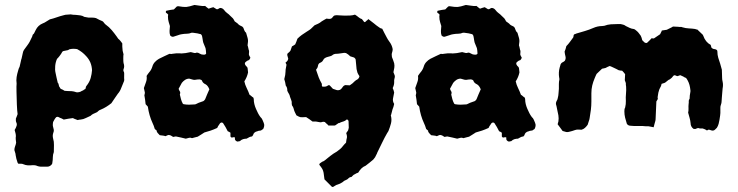

<svg xmlns="http://www.w3.org/2000/svg" viewBox="-20 -544 2977 774"><path d="M481 -223Q480 -222 480.5 -220Q481 -218 480 -217Q477 -210 474.5 -203.5Q472 -197 469 -190Q464 -176 455 -166Q448 -156 441.5 -146.5Q435 -137 429 -128Q419 -120 408.5 -113.5Q398 -107 386 -102Q380 -100 377 -97Q372 -91 365 -89Q360 -87 355 -84.5Q350 -82 345 -77Q335 -73 325.5 -68Q316 -63 305 -62Q302 -62 299.5 -61.5Q297 -61 293 -60Q289 -62 284 -63.5Q279 -65 274 -68Q265 -67 256 -65.5Q247 -64 237 -62Q233 -64 229.5 -66Q226 -68 222 -69Q218 -71 215 -72.5Q212 -74 207 -72Q203 -68 200 -63Q197 -58 194 -52Q193 -48 193 -44Q193 -40 193 -37L197 -20Q197 -13 195 -9Q191 2 194 14Q198 27 197.5 41Q197 55 197 69Q193 79 193 90Q193 101 191 112Q191 115 190 117Q182 128 170 128Q159 128 147.5 128Q136 128 125 123Q122 122 118 122Q114 122 110 122Q101 123 92 122.5Q83 122 74 118Q70 116 64.5 116Q59 116 54 116Q53 114 52 113.5Q51 113 51 112Q48 104 46 96Q44 88 43 81Q43 76 41 71Q39 66 38 61Q38 53 41 45.5Q44 38 45 31Q44 24 43.5 17.5Q43 11 44 5Q44 -1 42.5 -7Q41 -13 39 -20Q41 -23 43.5 -28Q46 -33 47 -37Q49 -44 46 -50Q43 -56 44 -66Q46 -70 47.5 -74.5Q49 -79 51 -84Q49 -96 48 -122.5Q47 -149 46.5 -174Q46 -199 47 -207Q45 -221 47 -233.5Q49 -246 53 -259Q54 -264 55.5 -267.5Q57 -271 59 -275Q61 -282 63.5 -294.5Q66 -307 67 -308Q71 -324 72 -330.5Q73 -337 76.5 -342.5Q80 -348 90 -361Q100 -374 108 -393Q108 -393 109.5 -396Q111 -399 112 -404Q114 -406 115 -407Q116 -408 117 -409L124 -423Q133 -442 153 -450Q159 -452 165.5 -456.5Q172 -461 181 -466Q194 -469 208 -474Q222 -479 238 -483Q244 -485 251 -485Q258 -485 265 -486Q270 -485 275 -484.5Q280 -484 286 -484Q295 -483 303.5 -482Q312 -481 320 -476Q324 -475 328.5 -474.5Q333 -474 337 -473Q344 -473 352 -473Q360 -473 367 -471Q370 -469 380.5 -464Q391 -459 392 -459Q396 -457 397 -455Q399 -453 401 -450Q403 -447 406 -445Q420 -435 430.5 -422.5Q441 -410 451 -396Q456 -387 462 -383Q465 -380 467.5 -376.5Q470 -373 473 -369Q473 -363 473 -356.5Q473 -350 474 -344Q474 -340 475.5 -335Q477 -330 478 -325Q477 -322 477 -308.5Q477 -295 478 -290Q483 -276 478 -265Q476 -259 480 -253Q481 -249 480.5 -238Q480 -227 481 -223ZM351 -261Q350 -278 344.5 -291.5Q339 -305 328 -317Q319 -327 310.5 -333.5Q302 -340 291 -346Q273 -349 259 -345Q255 -341 244.5 -340Q234 -339 231 -335Q227 -327 219.5 -317.5Q212 -308 210 -307Q204 -294 202.5 -278Q201 -262 204 -250Q206 -240 208 -231Q210 -222 212 -214Q212 -211 214 -209Q216 -208 217 -201Q218 -194 221 -192Q223 -186 228 -184.5Q233 -183 240 -178Q243 -178 246 -177.5Q249 -177 253 -177Q261 -177 268 -176.5Q275 -176 282 -174Q292 -169 306 -175Q308 -177 312.5 -178.5Q317 -180 319 -183Q325 -184 325.5 -189.5Q326 -195 328 -197Q341 -213 345.5 -229.5Q350 -246 351 -261Z M1043 -49Q1046 -42 1045 -36Q1044 -30 1041 -24Q1040 -23 1037 -21.5Q1034 -20 1032 -18Q1028 -17 1025 -17Q1022 -17 1018 -15Q1003 -12 1000 1Q999 3 996 6Q989 7 986 8.5Q983 10 974 15Q967 15 960 17Q953 19 947 25Q945 25 944 25.5Q943 26 941 26Q937 28 932 24.5Q927 21 927 16V10Q923 8 917.5 10Q912 12 909 6V-9Q906 -11 903.5 -12.5Q901 -14 898 -15Q894 -23 889 -32Q884 -41 879 -48Q875 -51 872 -50Q869 -49 867 -47Q865 -45 864 -42.5Q863 -40 861 -38Q859 -36 858 -33Q857 -30 855 -28Q842 -22 829 -17.5Q816 -13 804 -10Q797 -5 790 -1Q783 3 777 7Q771 8 765 10Q759 12 754 13Q748 10 742.5 11.5Q737 13 729 15Q720 13 710 10.5Q700 8 689 6Q686 7 683 7Q680 7 678 8Q674 6 671.5 4Q669 2 665 1Q660 -1 656 1Q652 3 647 5Q642 3 636 2.5Q630 2 624 1Q619 -4 615.5 -8Q612 -12 611 -18Q609 -20 607 -21.5Q605 -23 604 -24Q600 -38 595 -48Q581 -78 576 -114Q574 -116 572 -118.5Q570 -121 567 -124Q566 -133 565 -141.5Q564 -150 562 -160Q564 -166 564 -171Q562 -181 560 -189Q564 -201 568.5 -213Q573 -225 571 -238Q573 -242 576 -245.5Q579 -249 581 -252Q590 -262 594 -275Q597 -286 604.5 -294Q612 -302 621 -307Q632 -312 642.5 -317.5Q653 -323 663 -327Q665 -327 668.5 -326.5Q672 -326 674 -327Q692 -330 705 -329Q711 -328 717 -329Q723 -330 728 -330L749 -334Q755 -333 761 -331Q767 -329 773 -332Q775 -332 776.5 -331.5Q778 -331 779 -331Q784 -329 788 -326.5Q792 -324 797 -324Q808 -322 811 -328Q810 -345 808.5 -350Q807 -355 802 -366Q799 -372 798 -378.5Q797 -385 796 -391Q795 -395 794.5 -398.5Q794 -402 790 -406Q777 -410 758 -412H752Q743 -408 733 -408Q723 -408 712 -406Q705 -405 697.5 -402Q690 -399 682 -397Q674 -393 666 -401Q663 -410 663.5 -419.5Q664 -429 665 -439Q663 -446 660 -455.5Q657 -465 657 -478L658 -485Q657 -487 654.5 -489Q652 -491 650 -492Q647 -495 649 -498Q649 -501 652 -501Q660 -503 667 -504Q674 -505 681 -506L693 -518Q695 -519 698 -519Q721 -515 731.5 -516Q742 -517 764 -524Q775 -523 785.5 -521Q796 -519 807 -520Q810 -517 813.5 -514.5Q817 -512 821 -509Q826 -511 831 -512.5Q836 -514 840 -515Q846 -511 853 -507Q858 -506 861.5 -509Q865 -512 869 -512Q878 -511 883.5 -503.5Q889 -496 896 -491Q902 -487 907.5 -481Q913 -475 919 -470Q921 -467 923 -464Q925 -461 926 -458Q931 -454 935 -451.5Q939 -449 942 -445Q947 -441 952.5 -439Q958 -437 961 -432Q963 -427 965 -421.5Q967 -416 972 -412Q975 -402 978 -391.5Q981 -381 979 -370Q979 -365 978 -361Q980 -356 981 -350Q982 -344 984 -339V-334Q984 -331 983.5 -327.5Q983 -324 984 -322Q986 -316 989 -313Q989 -307 984 -302Q982 -301 979 -300Q976 -299 974 -297Q962 -290 971 -279Q972 -278 974.5 -275.5Q977 -273 978 -270Q979 -266 979 -261.5Q979 -257 980 -252Q976 -233 965 -216Q968 -202 974.5 -189Q981 -176 986 -162Q991 -159 994 -156Q997 -153 1001 -151Q1002 -148 1002.5 -147Q1003 -146 1003 -144Q1003 -134 1005.5 -124Q1008 -114 1012 -105Q1016 -96 1020 -88Q1024 -80 1030 -72Q1035 -68 1038 -61Q1041 -54 1043 -49ZM824 -184Q818 -199 809 -204Q798 -209 795 -217Q794 -221 791 -222Q788 -223 785 -224Q781 -224 775.5 -223.5Q770 -223 765 -222Q759 -222 753.5 -224Q748 -226 743 -227Q734 -227 726 -222Q722 -219 719 -216.5Q716 -214 713 -210L700 -186Q702 -180 705 -175.5Q708 -171 705 -163Q707 -154 709.5 -144.5Q712 -135 717 -126Q719 -124 720 -124Q731 -122 742 -122Q753 -122 763 -123Q767 -123 769 -124Q780 -130 796 -135Q802 -136 807 -144Q811 -153 815 -163.5Q819 -174 824 -184ZM612 -20Q612 -20 611.5 -20Q611 -20 611 -18Q613 -20 612 -20Z M1572 -237Q1571 -236 1571.5 -234.5Q1572 -233 1571 -231Q1568 -221 1569 -212Q1569 -201 1563 -189Q1565 -185 1566.5 -180.5Q1568 -176 1569 -171Q1567 -160 1564.5 -148Q1562 -136 1569 -125Q1568 -119 1566 -113Q1564 -107 1562 -102Q1561 -97 1559.5 -92Q1558 -87 1556 -79Q1556 -81 1555.5 -80Q1555 -79 1556 -77Q1560 -61 1556 -46Q1552 -31 1546 -16Q1545 -15 1544 -12.5Q1543 -10 1541 -8Q1530 11 1520.5 31Q1511 51 1501 71Q1500 75 1497 80Q1494 85 1492 90Q1488 96 1485 99Q1478 105 1470 111.5Q1462 118 1454 124Q1444 128 1437 135Q1430 142 1424 152Q1417 154 1411 158Q1405 160 1400 166Q1398 170 1393 170Q1388 171 1384.5 175Q1381 179 1376 181Q1367 184 1360 191Q1351 197 1341 200Q1336 201 1331 204.5Q1326 208 1322 210Q1320 209 1319 209Q1318 209 1318 209L1288 179Q1286 161 1284.5 152.5Q1283 144 1279.5 137.5Q1276 131 1267 120Q1268 118 1268 117Q1268 116 1269 115Q1272 113 1276 110Q1280 107 1284 106Q1292 101 1298 95.5Q1304 90 1311 85Q1317 80 1324 75.5Q1331 71 1338 67Q1345 62 1351.5 56.5Q1358 51 1363 44Q1366 40 1369 37Q1372 34 1375 31Q1376 27 1376 23.5Q1376 20 1377 17Q1381 7 1376 -6V-8L1383 -18Q1383 -17 1384.5 -23Q1386 -29 1386 -29Q1386 -38 1385.5 -43.5Q1385 -49 1385 -57Q1381 -62 1379.5 -62.5Q1378 -63 1376 -61Q1372 -57 1366 -55Q1360 -53 1354 -51Q1353 -51 1350 -49Q1347 -47 1345 -48L1332 -39Q1331 -39 1330.5 -38.5Q1330 -38 1329 -38H1304Q1301 -42 1297 -45Q1293 -48 1290 -52Q1283 -54 1279.5 -52.5Q1276 -51 1271 -51L1254 -54H1240Q1233 -59 1227 -63.5Q1221 -68 1214 -72Q1197 -71 1192 -71.5Q1187 -72 1175 -79Q1173 -82 1172 -85Q1171 -88 1169 -91Q1166 -97 1164.5 -103.5Q1163 -110 1160 -115Q1156 -119 1156 -126Q1157 -134 1154 -140.5Q1151 -147 1149 -154Q1148 -161 1144 -167Q1140 -173 1138 -179Q1139 -190 1132 -199Q1130 -213 1126 -225Q1131 -243 1131 -255Q1131 -263 1132.5 -269.5Q1134 -276 1135 -283Q1134 -285 1133 -287.5Q1132 -290 1130 -291H1131L1137 -297Q1140 -299 1142 -307Q1141 -311 1140 -314.5Q1139 -318 1138 -322Q1138 -327 1139 -328Q1149 -336 1151 -340Q1153 -344 1157 -357Q1158 -358 1160.5 -359Q1163 -360 1164 -361Q1164 -361 1170 -365Q1172 -370 1174.5 -375.5Q1177 -381 1179 -388Q1187 -396 1196.5 -403Q1206 -410 1216 -416Q1229 -424 1233 -427.5Q1237 -431 1248 -442Q1255 -445 1262.5 -448.5Q1270 -452 1277 -458Q1282 -461 1287 -464Q1292 -467 1296 -469Q1301 -468 1304.5 -468Q1308 -468 1311 -468Q1317 -469 1320 -473.5Q1323 -478 1327 -481Q1337 -484 1349 -482Q1354 -482 1359.5 -481.5Q1365 -481 1370 -481Q1381 -481 1391.5 -481.5Q1402 -482 1411 -485Q1419 -480 1425.5 -474.5Q1432 -469 1439 -467Q1441 -464 1443 -462Q1445 -460 1446 -458Q1450 -452 1454 -457Q1456 -459 1457 -460Q1458 -461 1460 -462Q1461 -463 1462.5 -464.5Q1464 -466 1465 -467Q1470 -463 1476 -458.5Q1482 -454 1487 -450Q1492 -446 1497.5 -441.5Q1503 -437 1508 -434Q1512 -430 1521 -428Q1523 -424 1525 -420Q1527 -416 1529 -412Q1534 -403 1538.5 -394Q1543 -385 1549 -377Q1560 -363 1563 -346Q1563 -339 1560.5 -332Q1558 -325 1560 -314Q1562 -309 1564.5 -302.5Q1567 -296 1569 -289Q1571 -279 1569.5 -270.5Q1568 -262 1566 -253Q1568 -249 1569 -245.5Q1570 -242 1572 -237ZM1429 -237Q1424 -244 1421 -251Q1420 -256 1418.5 -261Q1417 -266 1417 -270Q1416 -275 1416 -280.5Q1416 -286 1415 -291Q1414 -296 1414 -301.5Q1414 -307 1409 -311Q1406 -313 1401.5 -314Q1397 -315 1392 -317Q1388 -321 1383.5 -324.5Q1379 -328 1375 -330Q1371 -331 1368 -331Q1359 -330 1350.5 -328.5Q1342 -327 1333 -327Q1331 -327 1328 -326Q1325 -325 1323 -324Q1318 -319 1311.5 -317.5Q1305 -316 1299 -314Q1295 -313 1290 -310Q1285 -307 1283 -302Q1280 -296 1275.5 -293.5Q1271 -291 1267 -289Q1263 -285 1262.5 -281.5Q1262 -278 1261 -275Q1260 -271 1258 -268.5Q1256 -266 1254 -263Q1260 -244 1265 -231.5Q1270 -219 1277 -207Q1278 -203 1277.5 -200.5Q1277 -198 1279 -195Q1286 -194 1292 -195Q1298 -196 1303 -200Q1304 -201 1306 -200.5Q1308 -200 1309 -200Q1313 -196 1316 -192.5Q1319 -189 1322 -186Q1330 -183 1337 -181Q1344 -179 1351 -182Q1357 -186 1361 -192.5Q1365 -199 1372 -201Q1376 -201 1380.5 -200.5Q1385 -200 1390 -200Q1392 -202 1395.5 -204Q1399 -206 1401 -208Q1406 -213 1410.5 -217Q1415 -221 1421 -224Q1428 -229 1429 -237Z M2137 -49Q2140 -42 2139 -36Q2138 -30 2135 -24Q2134 -23 2131 -21.5Q2128 -20 2126 -18Q2122 -17 2119 -17Q2116 -17 2112 -15Q2097 -12 2094 1Q2093 3 2090 6Q2083 7 2080 8.5Q2077 10 2068 15Q2061 15 2054 17Q2047 19 2041 25Q2039 25 2038 25.5Q2037 26 2035 26Q2031 28 2026 24.5Q2021 21 2021 16V10Q2017 8 2011.5 10Q2006 12 2003 6V-9Q2000 -11 1997.5 -12.5Q1995 -14 1992 -15Q1988 -23 1983 -32Q1978 -41 1973 -48Q1969 -51 1966 -50Q1963 -49 1961 -47Q1959 -45 1958 -42.5Q1957 -40 1955 -38Q1953 -36 1952 -33Q1951 -30 1949 -28Q1936 -22 1923 -17.5Q1910 -13 1898 -10Q1891 -5 1884 -1Q1877 3 1871 7Q1865 8 1859 10Q1853 12 1848 13Q1842 10 1836.5 11.5Q1831 13 1823 15Q1814 13 1804 10.5Q1794 8 1783 6Q1780 7 1777 7Q1774 7 1772 8Q1768 6 1765.5 4Q1763 2 1759 1Q1754 -1 1750 1Q1746 3 1741 5Q1736 3 1730 2.5Q1724 2 1718 1Q1713 -4 1709.5 -8Q1706 -12 1705 -18Q1703 -20 1701 -21.5Q1699 -23 1698 -24Q1694 -38 1689 -48Q1675 -78 1670 -114Q1668 -116 1666 -118.5Q1664 -121 1661 -124Q1660 -133 1659 -141.5Q1658 -150 1656 -160Q1658 -166 1658 -171Q1656 -181 1654 -189Q1658 -201 1662.5 -213Q1667 -225 1665 -238Q1667 -242 1670 -245.5Q1673 -249 1675 -252Q1684 -262 1688 -275Q1691 -286 1698.5 -294Q1706 -302 1715 -307Q1726 -312 1736.5 -317.5Q1747 -323 1757 -327Q1759 -327 1762.5 -326.5Q1766 -326 1768 -327Q1786 -330 1799 -329Q1805 -328 1811 -329Q1817 -330 1822 -330L1843 -334Q1849 -333 1855 -331Q1861 -329 1867 -332Q1869 -332 1870.5 -331.5Q1872 -331 1873 -331Q1878 -329 1882 -326.5Q1886 -324 1891 -324Q1902 -322 1905 -328Q1904 -345 1902.5 -350Q1901 -355 1896 -366Q1893 -372 1892 -378.5Q1891 -385 1890 -391Q1889 -395 1888.5 -398.5Q1888 -402 1884 -406Q1871 -410 1852 -412H1846Q1837 -408 1827 -408Q1817 -408 1806 -406Q1799 -405 1791.5 -402Q1784 -399 1776 -397Q1768 -393 1760 -401Q1757 -410 1757.5 -419.5Q1758 -429 1759 -439Q1757 -446 1754 -455.5Q1751 -465 1751 -478L1752 -485Q1751 -487 1748.5 -489Q1746 -491 1744 -492Q1741 -495 1743 -498Q1743 -501 1746 -501Q1754 -503 1761 -504Q1768 -505 1775 -506L1787 -518Q1789 -519 1792 -519Q1815 -515 1825.5 -516Q1836 -517 1858 -524Q1869 -523 1879.5 -521Q1890 -519 1901 -520Q1904 -517 1907.5 -514.5Q1911 -512 1915 -509Q1920 -511 1925 -512.5Q1930 -514 1934 -515Q1940 -511 1947 -507Q1952 -506 1955.5 -509Q1959 -512 1963 -512Q1972 -511 1977.5 -503.5Q1983 -496 1990 -491Q1996 -487 2001.5 -481Q2007 -475 2013 -470Q2015 -467 2017 -464Q2019 -461 2020 -458Q2025 -454 2029 -451.5Q2033 -449 2036 -445Q2041 -441 2046.5 -439Q2052 -437 2055 -432Q2057 -427 2059 -421.5Q2061 -416 2066 -412Q2069 -402 2072 -391.5Q2075 -381 2073 -370Q2073 -365 2072 -361Q2074 -356 2075 -350Q2076 -344 2078 -339V-334Q2078 -331 2077.5 -327.5Q2077 -324 2078 -322Q2080 -316 2083 -313Q2083 -307 2078 -302Q2076 -301 2073 -300Q2070 -299 2068 -297Q2056 -290 2065 -279Q2066 -278 2068.5 -275.5Q2071 -273 2072 -270Q2073 -266 2073 -261.5Q2073 -257 2074 -252Q2070 -233 2059 -216Q2062 -202 2068.5 -189Q2075 -176 2080 -162Q2085 -159 2088 -156Q2091 -153 2095 -151Q2096 -148 2096.5 -147Q2097 -146 2097 -144Q2097 -134 2099.5 -124Q2102 -114 2106 -105Q2110 -96 2114 -88Q2118 -80 2124 -72Q2129 -68 2132 -61Q2135 -54 2137 -49ZM1918 -184Q1912 -199 1903 -204Q1892 -209 1889 -217Q1888 -221 1885 -222Q1882 -223 1879 -224Q1875 -224 1869.5 -223.5Q1864 -223 1859 -222Q1853 -222 1847.5 -224Q1842 -226 1837 -227Q1828 -227 1820 -222Q1816 -219 1813 -216.5Q1810 -214 1807 -210L1794 -186Q1796 -180 1799 -175.5Q1802 -171 1799 -163Q1801 -154 1803.5 -144.5Q1806 -135 1811 -126Q1813 -124 1814 -124Q1825 -122 1836 -122Q1847 -122 1857 -123Q1861 -123 1863 -124Q1874 -130 1890 -135Q1896 -136 1901 -144Q1905 -153 1909 -163.5Q1913 -174 1918 -184ZM1706 -20Q1706 -20 1705.5 -20Q1705 -20 1705 -18Q1707 -20 1706 -20Z M2893 -187Q2892 -179 2891.5 -169.5Q2891 -160 2890 -151Q2889 -143 2889 -136Q2889 -129 2886 -121Q2884 -116 2884 -110.5Q2884 -105 2884 -99Q2884 -94 2884 -88.5Q2884 -83 2883 -78Q2882 -70 2880.5 -61.5Q2879 -53 2877 -45Q2876 -41 2874 -36.5Q2872 -32 2870 -29L2863 -22Q2857 -16 2849 -18Q2844 -20 2839.5 -21Q2835 -22 2830 -18Q2823 -23 2813 -26H2802Q2800 -26 2798 -27Q2796 -28 2794 -28Q2791 -27 2788 -26Q2785 -25 2783 -24Q2777 -24 2775 -25Q2764 -34 2764 -47Q2763 -58 2760 -68.5Q2757 -79 2754 -90Q2756 -98 2755.5 -107Q2755 -116 2756 -125Q2757 -130 2756.5 -135.5Q2756 -141 2760 -146Q2760 -158 2763 -173Q2764 -177 2763 -182Q2762 -192 2759.5 -201.5Q2757 -211 2752 -220Q2750 -224 2747.5 -227.5Q2745 -231 2740 -232Q2736 -235 2731 -237Q2726 -239 2722 -241Q2715 -238 2710 -237Q2708 -238 2705 -239Q2702 -240 2700 -241Q2699 -240 2697.5 -240Q2696 -240 2695 -239Q2689 -230 2680 -224Q2676 -223 2672 -219.5Q2668 -216 2664 -213Q2661 -210 2656.5 -209Q2652 -208 2647 -206Q2646 -203 2645.5 -200Q2645 -197 2643 -194Q2642 -192 2640.5 -189Q2639 -186 2638 -184Q2633 -170 2632 -158Q2631 -155 2631 -152Q2633 -146 2630.5 -142.5Q2628 -139 2626 -135Q2625 -118 2624.5 -101Q2624 -84 2623 -67Q2623 -61 2622 -57Q2620 -51 2618.5 -44.5Q2617 -38 2615 -31L2594 -35Q2589 -35 2583 -35Q2577 -35 2571 -36H2551Q2544 -36 2537 -36Q2530 -36 2523 -37Q2512 -37 2507 -45Q2503 -57 2500 -69.5Q2497 -82 2497 -95Q2497 -99 2497.5 -103Q2498 -107 2500 -110Q2502 -118 2502.5 -124Q2503 -130 2503 -137Q2502 -151 2503.5 -166Q2505 -181 2504 -195Q2503 -199 2503 -202Q2503 -205 2503 -208Q2502 -213 2500 -217Q2498 -221 2499 -225Q2499 -230 2499.5 -235Q2500 -240 2500 -245Q2497 -249 2494.5 -252Q2492 -255 2488 -259Q2485 -259 2481.5 -259.5Q2478 -260 2474 -261Q2470 -263 2464.5 -266Q2459 -269 2454 -271Q2450 -273 2445.5 -275Q2441 -277 2438 -278Q2430 -275 2421 -270Q2418 -269 2414.5 -268.5Q2411 -268 2407 -267Q2402 -262 2396.5 -257Q2391 -252 2385 -246Q2383 -242 2381 -237.5Q2379 -233 2377 -228Q2371 -214 2367.5 -199.5Q2364 -185 2364 -168V-135Q2364 -118 2362 -101.5Q2360 -85 2357 -68Q2356 -61 2353.5 -55Q2351 -49 2349 -41Q2344 -34 2338 -28.5Q2332 -23 2324 -21Q2310 -22 2305.5 -21.5Q2301 -21 2287 -16Q2283 -15 2279.5 -14Q2276 -13 2271 -12Q2266 -11 2262 -12Q2258 -13 2248 -16Q2244 -22 2238.5 -29Q2233 -36 2228 -43Q2229 -46 2229.5 -49Q2230 -52 2231 -54Q2233 -67 2231 -79Q2228 -91 2226 -103Q2224 -115 2221 -125Q2221 -133 2224.5 -138Q2228 -143 2229 -151Q2231 -158 2231.5 -167.5Q2232 -177 2233 -186Q2233 -196 2233 -205.5Q2233 -215 2235 -223Q2235 -230 2234 -232Q2231 -252 2236 -271Q2238 -276 2238.5 -279.5Q2239 -283 2240 -285Q2243 -291 2248 -293Q2253 -295 2257 -299Q2262 -308 2259.5 -317Q2257 -326 2256 -336Q2258 -341 2260 -346.5Q2262 -352 2263 -358Q2271 -366 2277.5 -375Q2284 -384 2290 -392Q2292 -394 2292 -399Q2292 -404 2296 -406Q2298 -407 2300.5 -407.5Q2303 -408 2304 -409Q2321 -414 2338 -419Q2355 -424 2371 -431Q2389 -439 2407 -439Q2409 -439 2411 -439.5Q2413 -440 2416 -440Q2429 -445 2442.5 -446Q2456 -447 2470 -447H2482Q2487 -446 2492.5 -444.5Q2498 -443 2503 -439Q2511 -435 2518.5 -431.5Q2526 -428 2535 -427Q2539 -426 2541.5 -423.5Q2544 -421 2547 -419Q2552 -415 2555.5 -410Q2559 -405 2563 -400Q2565 -396 2566.5 -391.5Q2568 -387 2569 -382Q2573 -378 2577 -374Q2581 -370 2588 -371Q2593 -376 2598 -380.5Q2603 -385 2607 -390Q2610 -389 2616 -389L2641 -406Q2643 -411 2645 -414Q2647 -417 2648 -421Q2653 -422 2658 -422.5Q2663 -423 2668 -424Q2675 -428 2681 -430.5Q2687 -433 2693 -437Q2698 -437 2703.5 -436.5Q2709 -436 2714 -436Q2718 -435 2722.5 -435.5Q2727 -436 2731 -434Q2744 -430 2757 -429.5Q2770 -429 2783 -427Q2785 -425 2791 -425L2813 -404Q2813 -403 2814 -402Q2815 -401 2815 -400Q2824 -374 2845 -363Q2846 -361 2846.5 -357.5Q2847 -354 2848 -352Q2854 -346 2861 -346Q2873 -344 2872 -335Q2872 -323 2875.5 -311Q2879 -299 2883 -288L2890 -263Q2890 -256 2890.5 -247Q2891 -238 2891 -230Q2891 -226 2891.5 -222.5Q2892 -219 2893 -215Q2896 -202 2893 -187Z"/></svg>

Font: Daruma Drop One
Style: Regular
Weight: 400
Designer: Maniackers Design
Version: Version 1.000